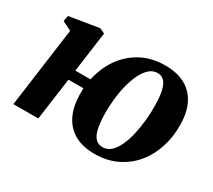

<svg xmlns="http://www.w3.org/2000/svg" viewBox="-112 -754 1072 968"><g transform="rotate(30 424.5 -269.5)"><path d="M224.5 -302.5H313Q328 -374 367.2 -430.5Q406.5 -487 467 -519.5Q527.5 -552 605.5 -552Q674.5 -552 721.8 -526.2Q769 -500.5 793.8 -451.5Q818.5 -402.5 819.5 -332.5Q821 -262 801 -199.5Q781 -137 741.5 -89.2Q702 -41.5 645.2 -14.2Q588.5 13 517.5 13Q448.5 13 401.5 -13.2Q354.5 -39.5 330 -89Q305.5 -138.5 304 -207.5Q304 -217 304.2 -226.5Q304.5 -236 304.5 -245.5H217.5L183.5 0H38.5L101.5 -463L48.5 -489.5L54.5 -522.5L227 -550.5L256.5 -536.5ZM591 -499.5Q563.5 -499.5 542.2 -480Q521 -460.5 505.5 -428Q490 -395.5 480 -355Q470 -314.5 465.8 -271.8Q461.5 -229 462 -190Q463 -136 471 -102Q479 -68 495 -52.2Q511 -36.5 536.5 -36.5Q564 -36.5 584.5 -56Q605 -75.5 620 -108.5Q635 -141.5 644 -182.5Q653 -223.5 657.2 -267Q661.5 -310.5 660.5 -350.5Q660 -404 652 -436.8Q644 -469.5 629 -484.5Q614 -499.5 591 -499.5Z"/></g></svg>

Font: Merriweather 60pt ExtraBold
Style: Italic
Weight: 800
Italic angle: -7.8°
Version: Version 2.101